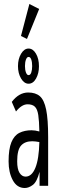

<svg xmlns="http://www.w3.org/2000/svg" viewBox="-20 -930 290 961"><path d="M104 11Q65 11 44 -28Q23 -67 23 -122Q23 -184 37 -218Q51 -252 77 -265Q103 -278 138 -278Q147 -278 156.5 -276.5Q166 -275 177 -272Q176 -325 171.5 -354.5Q167 -384 154.5 -396Q142 -408 118 -408Q89 -408 60 -372L39 -420Q75 -467 121 -467Q158 -467 179.5 -448.5Q201 -430 211 -381.5Q221 -333 221 -243V0H178V-70Q165 -20 144.5 -4.5Q124 11 104 11ZM66 -123Q66 -83 78 -64.5Q90 -46 108 -46Q139 -46 157 -90Q175 -134 177 -219Q156 -223 141 -223Q105 -223 85.5 -201.5Q66 -180 66 -123ZM123 -511Q101 -511 85.5 -537Q70 -563 70 -599Q70 -635 85.5 -661Q101 -687 123 -687Q145 -687 160 -661.5Q175 -636 175 -598Q175 -563 160.5 -537Q146 -511 123 -511ZM123 -554Q132 -554 136.5 -567Q141 -580 141 -599Q141 -619 136.5 -632Q132 -645 123 -645Q115 -645 110 -632Q105 -619 105 -599Q105 -580 110 -567Q115 -554 123 -554ZM115 -735 85 -750 127 -910 176 -885Z"/></svg>

Font: Inconsolata UltraCondensed
Style: Regular
Weight: 400
Width: 1
Monospace: yes
Designer: Raph Levien, Cyreal, Brenton Simpson
Foundry: Raph Levien, Cyreal, Google
Version: Version 3.000; ttfautohint (v1.8.2.53-6de2)